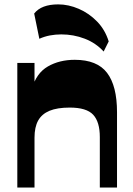

<svg xmlns="http://www.w3.org/2000/svg" viewBox="-20 -834 593 854"><path d="M424 0V-224.3Q424 -291.8 394.5 -323.6Q365 -355.5 290.3 -355.5Q234.8 -355.5 200.4 -341.3Q166 -327 149.7 -297.8Q133.5 -268.5 133.5 -221.8V0H57V-554H133.5V-424.7L122.2 -439.5Q141.5 -508.7 192.9 -538.4Q244.2 -568 312.5 -568Q412 -568 456.2 -510Q500.5 -452 500.5 -334.8V0ZM441 -604.8Q406.5 -642.8 356.9 -661.9Q307.2 -681 252.7 -681Q226.5 -681 201.7 -676.3Q177 -671.5 155 -661.5L132 -773.8Q163.7 -814.5 239 -814.5Q284.7 -814.5 330.5 -794.7Q376.2 -775 412 -738.1Q447.7 -701.2 463.5 -649.7Z"/></svg>

Font: Savate ExtraLight
Style: Regular
Weight: 200
Designer: Max Esnée
Foundry: Plomb Type
Version: Version 2.000